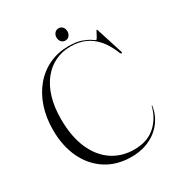

<svg xmlns="http://www.w3.org/2000/svg" viewBox="-197 -956 1014 1096"><g transform="rotate(-30 310.5 -408.0)"><path d="M596 -178.5Q590 -136.5 569.8 -101.2Q549.5 -66 517.5 -40Q485.5 -14 442.8 0.5Q400 15 349 15Q253.5 15 183 -30.2Q112.5 -75.5 74.2 -156Q36 -236.5 36 -342Q36 -424 59 -491.8Q82 -559.5 124 -609.2Q166 -659 223.8 -686Q281.5 -713 350.5 -713Q402.5 -713 436 -700.8Q469.5 -688.5 486.5 -676.2Q503.5 -664 506.5 -664Q510 -664 517 -676.2Q524 -688.5 530 -700.8Q536 -713 537.5 -713Q539 -713 540.2 -712Q541.5 -711 542 -708L597.5 -533.5Q598.5 -530.5 597.8 -528.2Q597 -526 594.5 -525.5Q592.5 -525 590.2 -526.8Q588 -528.5 586.5 -531.5Q562.5 -592.5 529.5 -630.8Q496.5 -669 454.5 -687.2Q412.5 -705.5 360.5 -705.5Q305 -705.5 258.5 -683.2Q212 -661 177.8 -618Q143.5 -575 125 -513.5Q106.5 -452 106.5 -373Q106.5 -258.5 141.5 -178.2Q176.5 -98 239 -55.8Q301.5 -13.5 383.5 -13.5Q469.5 -13.5 522 -60Q574.5 -106.5 592.5 -179Q593 -181 593.5 -181.5Q594 -182 594.5 -181.5Q595.5 -181.5 595.8 -180.5Q596 -179.5 596 -178.5ZM353 -749Q337 -749 327 -760.8Q317 -772.5 317 -789.5Q317 -806 327.2 -817.8Q337.5 -829.5 353 -829.5Q369.5 -829.5 379.2 -818Q389 -806.5 389 -789.5Q389 -772.5 379.2 -760.8Q369.5 -749 353 -749Z"/></g></svg>

Font: Fraunces 120pt Light
Style: Regular
Weight: 300
Version: Version 1.000;[b76b70a41]